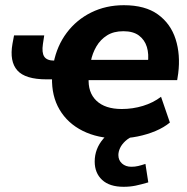

<svg xmlns="http://www.w3.org/2000/svg" viewBox="-20 -521 718 738"><path d="M433 11Q356 11 298 -18Q240 -47 209 -99.5Q178 -152 180 -223L189 -216H159Q77 -216 46.5 -250.5Q16 -285 28 -353L34 -385H150L145 -352Q140 -319 150 -303.5Q160 -288 189 -288H201L186 -279Q199 -345 236.5 -395Q274 -445 330.5 -473Q387 -501 456 -501Q538 -501 587 -465.5Q636 -430 655 -370.5Q674 -311 665 -239L661 -213H312L321 -223Q317 -166 350.5 -134Q384 -102 448 -102Q490 -102 529.5 -114Q569 -126 599 -149L633 -50Q610 -31 578 -17.5Q546 -4 509 3.5Q472 11 433 11ZM454 -401Q417 -401 391.5 -385Q366 -369 350.5 -342.5Q335 -316 329 -285L325 -291H564L548 -277Q553 -313 544.5 -340.5Q536 -368 514 -384.5Q492 -401 454 -401ZM455 197Q401 197 372.5 170.5Q344 144 344 100Q344 51 377 12.5Q410 -26 460 -45L498 0Q476 8 462 21Q448 34 441.5 48Q435 62 435 75Q435 95 449 107.5Q463 120 485 120Q499 120 511.5 117Q524 114 539 109L550 180Q523 188 501.5 192.5Q480 197 455 197Z"/></svg>

Font: Nunito Sans 12pt ExtraBold
Style: Italic
Weight: 800
Italic angle: -9°
Designer: Vernon Adams
Foundry: Vernon Adams
Version: Version 3.101;gftools[0.9.27]